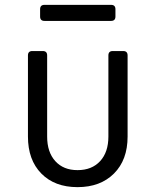

<svg xmlns="http://www.w3.org/2000/svg" viewBox="-20 -760 640 790"><path d="M299 10Q205 10 150 -46Q95 -102 95 -198V-532Q95 -550 113 -550H156Q174 -550 174 -532V-198Q174 -134 207.5 -97Q241 -60 299 -60Q358 -60 392 -97Q426 -134 426 -198V-532Q426 -550 444 -550H487Q505 -550 505 -532V-198Q505 -102 449 -46Q393 10 299 10ZM163 -674Q145 -674 145 -692V-722Q145 -740 163 -740H437Q455 -740 455 -722V-692Q455 -674 437 -674Z"/></svg>

Font: Pitagon Sans Mono Light
Style: Regular
Weight: 300
Monospace: yes
Designer: Travis Tran
Foundry: Pitagon
Version: Version 1.001; ttfautohint (v1.8.4.7-5d5b);gftools[0.9.26]